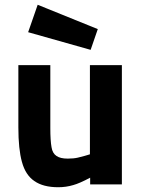

<svg xmlns="http://www.w3.org/2000/svg" viewBox="-20 -773 593 805"><path d="M224 12Q257 12 287 3Q313 -4 358 -28V0H491V-500H357V-126Q339 -120 306 -112Q289 -108 264 -108Q233 -108 217 -119Q200 -130 196 -156Q191 -184 191 -236V-500H57V-238Q57 -148 72 -94Q87 -39 124 -14Q161 12 224 12ZM98 -638 360 -564 390 -651 138 -753Z"/></svg>

Font: Online Auction - Bold
Style: Bold
Weight: 500
Designer: Mohamed Mostafa, the designer of Online Auction
Foundry: Kief Type Foundry
Version: ""